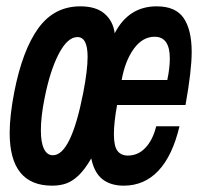

<svg xmlns="http://www.w3.org/2000/svg" viewBox="-20 -577 640 606"><path d="M10.5 -157.5Q10.5 -211 25 -286.5Q51 -419 101 -488Q151 -557 233.5 -557Q283 -557 310 -533.8Q337 -510.5 342 -472Q386 -557 474.5 -557Q534.5 -557 559.8 -519.8Q585 -482.5 585 -413Q585 -354.5 565.5 -245.5H349.5Q339.5 -190 339.5 -154Q339.5 -115 351 -100.5Q362.5 -86 383.5 -86Q416 -86 439.2 -110.8Q462.5 -135.5 473 -178.5H546.5Q524.5 -85.5 480 -38.2Q435.5 9 370.5 9Q329.5 9 303.5 -11.2Q277.5 -31.5 268 -77Q248 -42.5 228.5 -23.8Q209 -5 189.2 2Q169.5 9 144.5 9Q10.5 9 10.5 -157.5ZM242.5 -283Q256.5 -355.5 256.5 -397.5Q256.5 -460 224.5 -460Q193 -460 165.2 -406.5Q137.5 -353 120.5 -266Q109 -209 109 -165Q109 -127.5 118.8 -107.2Q128.5 -87 147 -87Q204 -87 242.5 -283ZM516 -392.5Q516 -461 468 -461Q430 -461 402.5 -423.2Q375 -385.5 364 -324.5H508Q516 -362.5 516 -392.5Z"/></svg>

Font: JuliaMono BoldItalic
Style: Regular
Weight: 700
Italic angle: -9°
Monospace: yes
Designer: cormullion
Foundry: corm
Version: Version 0.049; ttfautohint (v1.8.4)